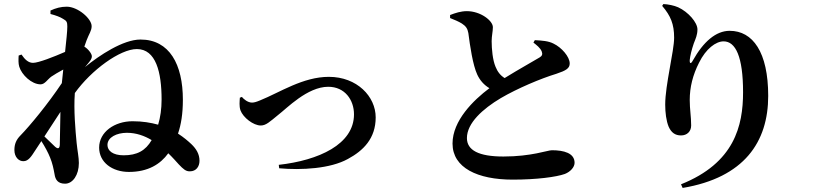

<svg xmlns="http://www.w3.org/2000/svg" viewBox="-20 -845 4040 947"><path d="M233 -467C246 -476 268 -489 292 -502L285 -435C217 -333 127 -224 81 -177C60 -156 51 -134 51 -105C51 -70 73 -49 96 -50C120 -50 135 -74 153 -102L184 -149C202 -121 218 -91 227 -68C239 -39 244 -13 249 14C253 42 266 61 301 61C339 61 369 18 369 -41C369 -69 362 -100 358 -140C352 -202 343 -303 349 -384V-386C430 -499 572 -603 655 -603C749 -603 777 -489 777 -354C777 -308 771 -266 760 -230C724 -240 683 -247 634 -247C545 -247 469 -194 469 -117C469 -44 534 3 616 3C710 3 771 -35 810 -89C832 -68 850 -47 862 -34C884 -11 897 1 917 0C947 0 964 -23 964 -52C964 -85 948 -111 924 -134C908 -149 886 -168 858 -186C873 -230 882 -283 882 -353C882 -527 816 -650 673 -650C587 -650 470 -572 399 -514L411 -528C425 -545 433 -554 433 -568C433 -579 416 -603 396 -615L407 -646C419 -678 432 -693 432 -716C432 -753 364 -812 309 -812C280 -812 255 -805 229 -793V-776C256 -769 277 -761 291 -752C309 -742 312 -736 312 -714C312 -691 307 -645 301 -589C246 -565 170 -535 143 -535C120 -535 103 -551 86 -576L72 -571C71 -552 70 -532 75 -516C87 -476 136 -429 180 -429C201 -429 213 -452 233 -467ZM728 -154C698 -102 656 -79 590 -79C536 -79 510 -102 510 -130C510 -168 556 -190 606 -190C652 -190 693 -175 728 -154ZM278 -293 275 -131C274 -112 266 -109 252 -121L199 -172Z M1173 -367 1163 -363C1162 -345 1159 -322 1166 -301C1179 -265 1230 -226 1266 -226C1292 -226 1310 -244 1353 -279C1394 -310 1496 -417 1599 -417C1681 -417 1726 -352 1726 -281C1726 -133 1552 -54 1355 -32L1357 -15C1467 -5 1610 -13 1696 -61C1772 -102 1833 -162 1833 -266C1833 -369 1741 -466 1602 -466C1474 -466 1360 -389 1263 -350C1244 -342 1233 -339 1223 -339C1202 -339 1182 -356 1173 -367Z M2200 -771V-756C2220 -748 2242 -739 2258 -729C2278 -716 2286 -704 2290 -682C2298 -620 2312 -524 2334 -477C2347 -449 2367 -426 2394 -410C2315 -351 2212 -250 2212 -137C2212 -17 2336 41 2509 41C2627 41 2724 28 2766 13C2794 2 2814 -21 2814 -42C2814 -90 2761 -104 2702 -104C2681 -104 2601 -73 2463 -73C2341 -73 2283 -104 2283 -164C2283 -238 2361 -308 2450 -361C2532 -409 2648 -458 2724 -481C2772 -497 2790 -508 2790 -532C2790 -565 2750 -611 2710 -630C2685 -643 2653 -645 2618 -647L2611 -635C2626 -623 2645 -609 2652 -591C2657 -578 2654 -569 2642 -562C2618 -547 2538 -503 2469 -460C2448 -473 2434 -491 2424 -516C2410 -549 2405 -603 2405 -642C2405 -668 2411 -690 2411 -711C2411 -743 2350 -790 2283 -790C2253 -790 2226 -781 2200 -771Z M3246 -816C3288 -767 3305 -726 3305 -659C3305 -593 3261 -426 3261 -329C3261 -290 3266 -249 3278 -220C3291 -191 3310 -177 3339 -177C3368 -177 3389 -196 3389 -226C3389 -271 3382 -305 3382 -352C3382 -415 3397 -475 3428 -536C3462 -605 3511 -641 3549 -641C3608 -641 3645 -566 3645 -390C3645 -224 3602 -41 3339 64L3347 82C3651 31 3769 -145 3769 -372C3769 -588 3693 -693 3579 -693C3511 -693 3449 -639 3397 -546C3388 -529 3381 -530 3382 -549C3384 -569 3391 -599 3402 -631C3411 -654 3420 -673 3420 -700C3420 -734 3375 -786 3325 -809C3305 -818 3275 -824 3252 -825Z"/></svg>

Font: Noto Serif CJK TC
Style: Bold
Weight: 700
Designer: Ryoko NISHIZUKA 西塚涼子 (kana & ideographs); Frank Grießhammer (Latin, Greek & Cyrillic); Wenlong ZHANG 张文龙 (bopomofo); San
Foundry: Adobe
Version: Version 2.001;hotconv 1.1.0;makeotfexe 2.6.0